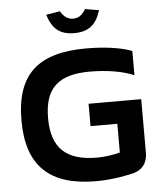

<svg xmlns="http://www.w3.org/2000/svg" viewBox="-59 -933 823 992"><g transform="rotate(-5 352.5 -436.5)"><path d="M644 -519V-645C593 -665 509 -679 407 -679C158 -679 42 -577 42 -336C42 -99 161 9 400 9C491 9 580 -11 600 -17C642 -30 668 -64 668 -114V-393H395V-277H534V-128C502 -120 461 -112 416 -112C258 -112 180 -178 180 -337C180 -495 255 -558 416 -558C506 -558 591 -543 644 -519ZM217 -870 289 -882C304 -855 326 -838 354 -838C385 -838 404 -856 419 -882L491 -870C468 -796 428 -763 354 -763C279 -763 240 -796 217 -870Z"/></g></svg>

Font: LT Wave Alt Bold
Style: Regular
Weight: 700
Designer: Daniel Lyons
Version: Version 2.5 (Glyphs App)